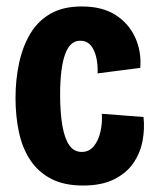

<svg xmlns="http://www.w3.org/2000/svg" viewBox="-20 -561 476 594"><path d="M237 13Q178 13 138 -8Q98 -29 73.5 -66Q49 -103 38.5 -152.5Q28 -202 28 -258Q28 -314 39 -365.5Q50 -417 73.5 -456.5Q97 -496 136 -518.5Q175 -541 233 -541Q296 -541 337 -515Q378 -489 398 -445.5Q418 -402 414 -351L282 -334Q283 -362 277.5 -385Q272 -408 260 -421.5Q248 -435 228 -435Q212 -435 200.5 -424.5Q189 -414 181.5 -393.5Q174 -373 170 -341.5Q166 -310 166 -268Q166 -212 173 -172Q180 -132 194.5 -111.5Q209 -91 233 -91Q256 -91 270.5 -109Q285 -127 291 -154.5Q297 -182 295 -209L424 -199Q428 -162 421 -125Q414 -88 393 -57Q372 -26 333.5 -6.5Q295 13 237 13Z"/></svg>

Font: Bricolage Grotesque 24pt Condensed
Style: Bold
Weight: 700
Width: 3
Designer: Mathieu Triay
Foundry: Atelier Triay
Version: Version 1.001;gftools[0.9.33.dev8+g029e19f]